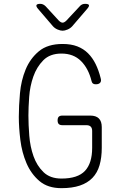

<svg xmlns="http://www.w3.org/2000/svg" viewBox="-20 -970 640 1000"><path d="M460 -288Q460 -303 452.5 -310.5Q445 -318 430 -318H305Q292 -318 286 -324Q280 -330 280 -343Q280 -356 286 -362Q292 -368 305 -368H450Q480 -368 495 -353Q510 -338 510 -308V-200Q510 -149 498.5 -109.5Q487 -70 461.5 -43.5Q436 -17 396 -3.5Q356 10 300 10Q229 10 185.5 -27Q142 -64 118 -120Q94 -176 86 -241Q78 -306 78 -361Q78 -418 84 -484.5Q90 -551 113.5 -608Q137 -665 182.5 -703Q228 -741 306 -741Q350 -741 382.5 -728.5Q415 -716 438.5 -692.5Q462 -669 478 -636.5Q494 -604 504 -564Q509 -548 502 -539.5Q495 -531 479 -531Q469 -531 464 -535Q459 -539 457 -547Q441 -613 402 -652Q363 -691 300 -691Q240 -691 205.5 -656Q171 -621 153.5 -571Q136 -521 132 -465.5Q128 -410 128 -368Q128 -321 132.5 -263.5Q137 -206 154.5 -156.5Q172 -107 206.5 -73.5Q241 -40 300 -40Q385 -40 422.5 -80Q460 -120 460 -200ZM190 -950Q198 -950 205 -946.5Q212 -943 218 -937L286 -863Q297 -852 306 -852Q315 -852 326 -863L396 -938Q401 -944 408 -947Q415 -950 423 -950Q440 -950 443 -944Q446 -938 435 -925L356 -833Q346 -822 331.5 -816Q317 -810 306 -810Q295 -810 280.5 -816Q266 -822 256 -833L178 -924Q167 -937 170 -943.5Q173 -950 190 -950Z"/></svg>

Font: Maple Mono NL Thin
Style: Regular
Weight: 250
Monospace: yes
Designer: subframe7536
Version: Version 7.000